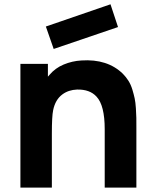

<svg xmlns="http://www.w3.org/2000/svg" viewBox="-20 -853 702 873"><path d="M516.6 -730 224.1 -630.4 188.5 -732.4 482.4 -833.5ZM538.6 -517.6Q553.2 -502.9 564.2 -485.4Q575.2 -467.8 581.8 -445.8Q588.4 -423.8 592.3 -405.8Q596.2 -387.7 597.9 -360.4Q599.6 -333 599.9 -317.1Q600.1 -301.3 600.1 -272V0H456.1V-265.6Q456.1 -374 418.9 -413.6Q388.2 -447.3 330.1 -445.8Q291.5 -444.3 263.7 -423.8Q231.4 -399.9 221.7 -352.1Q215.8 -324.7 215.8 -244.6V0H72.8V-562.5H197.8V-504.4Q203.1 -509.8 205.1 -512.7Q231 -543.5 269.5 -559.6Q308.1 -575.7 350.1 -578.1Q468.8 -585.9 538.6 -517.6Z"/></svg>

Font: Manrope3 ExtraBold
Style: Bold
Weight: 800
Width: 4
Designer: Mikhail Sharanda
Foundry: Mikhail Sharanda
Version: Version 3.000;PS 003.000;hotconv 1.0.88;makeotf.lib2.5.64775